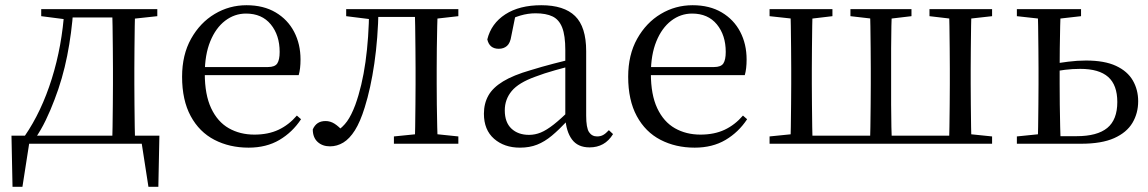

<svg xmlns="http://www.w3.org/2000/svg" viewBox="-20 -551 4402 736"><path d="M546 0H71L95 -21L66 165H28L24 -31H591L587 165H549L520 -22ZM410 0Q411 -24 411.5 -65Q412 -106 412.5 -150Q413 -194 413 -229V-288Q413 -322 412.5 -366Q412 -410 411.5 -451Q411 -492 410 -516H498Q497 -492 496.5 -451Q496 -410 495.5 -366Q495 -322 495 -288V-229Q495 -194 495.5 -150Q496 -106 496.5 -65Q497 -24 498 0ZM138 -489V-516H240V-477H231ZM455 -477V-516H583V-489L472 -477ZM75 -30Q139 -123 178.5 -249Q218 -375 227 -516H261Q255 -425 237.5 -337Q220 -249 189 -169Q174 -129 155.5 -90.5Q137 -52 114 -19V-7ZM240 -484V-516H457V-484Z M933 15Q860 15 802 -15Q744 -45 711 -106Q678 -167 678 -257Q678 -341 712.5 -402.5Q747 -464 803 -497.5Q859 -531 925 -531Q990 -531 1036.5 -503.5Q1083 -476 1107.5 -429Q1132 -382 1132 -323Q1132 -287 1125 -263H717V-294H1007Q1034 -294 1043 -308Q1052 -322 1052 -352Q1052 -416 1018 -457.5Q984 -499 923 -499Q879 -499 843 -471.5Q807 -444 786 -392.5Q765 -341 765 -269Q765 -188 789.5 -136Q814 -84 857 -59.5Q900 -35 955 -35Q1008 -35 1047.5 -53.5Q1087 -72 1118 -108L1134 -94Q1101 -44 1051 -14.5Q1001 15 933 15Z M1245 10Q1216 10 1197.5 -7Q1179 -24 1179 -55Q1186 -71 1198 -79Q1210 -87 1228 -87Q1246 -87 1262 -77Q1278 -67 1297 -46V-36H1268V-46Q1294 -63 1310.5 -86Q1327 -109 1342 -149Q1368 -221 1381 -313.5Q1394 -406 1395 -516H1431Q1429 -404 1415 -308Q1401 -212 1378 -139Q1361 -84 1340.5 -51.5Q1320 -19 1296 -4.5Q1272 10 1245 10ZM1307 -489V-516H1410V-477H1403ZM1412 -486V-516H1603V-486ZM1490 0V-28L1599 -39H1631L1737 -28V0ZM1570 0Q1571 -24 1571.5 -65Q1572 -106 1572.5 -150Q1573 -194 1573 -229V-288Q1573 -322 1572.5 -366Q1572 -410 1571.5 -451Q1571 -492 1570 -516H1658Q1657 -492 1656 -451Q1655 -410 1654.5 -366Q1654 -322 1654 -288V-229Q1654 -194 1654.5 -150Q1655 -106 1656 -65Q1657 -24 1658 0ZM1613 -477V-516H1737V-489L1631 -477Z M1973 15Q1913 15 1874 -19Q1835 -53 1835 -115Q1835 -154 1852 -184.5Q1869 -215 1908.5 -239Q1948 -263 2014 -282Q2056 -295 2102 -307Q2148 -319 2188 -328V-303Q2148 -293 2107 -281.5Q2066 -270 2032 -257Q1968 -234 1941.5 -202Q1915 -170 1915 -128Q1915 -82 1940.5 -58Q1966 -34 2008 -34Q2031 -34 2053 -43Q2075 -52 2103 -74Q2131 -96 2169 -134L2178 -87H2154Q2123 -54 2095.5 -31Q2068 -8 2039 3.5Q2010 15 1973 15ZM2240 14Q2195 14 2172.5 -16.5Q2150 -47 2147 -100V-103V-359Q2147 -415 2135 -445.5Q2123 -476 2098 -488Q2073 -500 2033 -500Q2004 -500 1975 -491.5Q1946 -483 1913 -465L1956 -492L1940 -413Q1936 -386 1923.5 -375Q1911 -364 1892 -364Q1856 -364 1848 -400Q1863 -461 1917 -496Q1971 -531 2055 -531Q2142 -531 2184.5 -489.5Q2227 -448 2227 -355V-108Q2227 -61 2238 -44.5Q2249 -28 2269 -28Q2282 -28 2292 -33.5Q2302 -39 2314 -52L2330 -37Q2314 -11 2291.5 1.5Q2269 14 2240 14Z M2643 15Q2570 15 2512 -15Q2454 -45 2421 -106Q2388 -167 2388 -257Q2388 -341 2422.5 -402.5Q2457 -464 2513 -497.5Q2569 -531 2635 -531Q2700 -531 2746.5 -503.5Q2793 -476 2817.5 -429Q2842 -382 2842 -323Q2842 -287 2835 -263H2427V-294H2717Q2744 -294 2753 -308Q2762 -322 2762 -352Q2762 -416 2728 -457.5Q2694 -499 2633 -499Q2589 -499 2553 -471.5Q2517 -444 2496 -392.5Q2475 -341 2475 -269Q2475 -188 2499.5 -136Q2524 -84 2567 -59.5Q2610 -35 2665 -35Q2718 -35 2757.5 -53.5Q2797 -72 2828 -108L2844 -94Q2811 -44 2761 -14.5Q2711 15 2643 15Z M3010 0Q3011 -24 3011.5 -65Q3012 -106 3012.5 -150Q3013 -194 3013 -229V-288Q3013 -322 3012.5 -366Q3012 -410 3011.5 -451Q3011 -492 3010 -516H3095Q3094 -492 3093.5 -451Q3093 -410 3092.5 -366Q3092 -322 3092 -288V-229Q3092 -194 3092.5 -150Q3093 -106 3093.5 -65Q3094 -24 3095 0ZM3315 0Q3316 -24 3316.5 -65Q3317 -106 3317.5 -150Q3318 -194 3318 -229V-288Q3318 -322 3317.5 -366Q3317 -410 3316.5 -451Q3316 -492 3315 -516H3399Q3398 -492 3397 -451Q3396 -410 3396 -366Q3396 -322 3396 -288V-229Q3396 -194 3396 -150Q3396 -106 3397 -65Q3398 -24 3399 0ZM3618 0Q3619 -24 3619.5 -65Q3620 -106 3620.5 -150Q3621 -194 3621 -229V-288Q3621 -322 3620.5 -366Q3620 -410 3619.5 -451Q3619 -492 3618 -516H3704Q3703 -492 3702.5 -451Q3702 -410 3701.5 -366Q3701 -322 3701 -288V-229Q3701 -194 3701.5 -150Q3702 -106 3702.5 -65Q3703 -24 3704 0ZM2930 -489V-516H3171V-489L3070 -477H3040ZM3240 -489V-516H3474V-489L3373 -477H3344ZM3543 -489V-516H3783V-489L3676 -477H3645ZM2930 0V-28L3039 -39H3054V0ZM3659 0V-39H3676L3783 -28V0ZM3054 0V-31H3659V0Z M4002 0V-29H4107Q4186 -29 4224.5 -60.5Q4263 -92 4263 -160Q4263 -225 4228 -256Q4193 -287 4121 -287Q4091 -287 4063 -283.5Q4035 -280 4006 -274V-305Q4040 -310 4074.5 -314.5Q4109 -319 4143 -319Q4214 -319 4258 -298.5Q4302 -278 4322.5 -242.5Q4343 -207 4343 -163Q4343 -117 4321 -80Q4299 -43 4251 -21.5Q4203 0 4124 0ZM3958 0Q3959 -24 3959.5 -65Q3960 -106 3960.5 -150Q3961 -194 3961 -229V-288Q3961 -322 3960.5 -366Q3960 -410 3959.5 -451Q3959 -492 3958 -516H4046Q4045 -492 4044 -451Q4043 -410 4042.5 -366Q4042 -322 4042 -287V-229Q4042 -194 4042.5 -150Q4043 -106 4044 -65Q4045 -24 4046 0ZM3878 -489V-516H4124V-489L4019 -477H3986ZM3878 0V-28L3986 -39H4004V0Z"/></svg>

Font: Noto Serif JP
Style: Regular
Weight: 400
Designer: Ryoko NISHIZUKA  (kana & ideographs); Frank Grießhammer (Latin, Greek & Cyrillic); Wenlong ZHANG  (bopomofo); Sandoll Co
Foundry: Adobe
Version: Version 2.003-H1;hotconv 1.1.1;makeotfexe 2.6.0